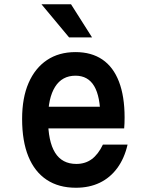

<svg xmlns="http://www.w3.org/2000/svg" viewBox="-20 -866 690 903"><path d="M178 -364H495L452 -313Q452 -412 423 -461Q394 -510 335 -510Q272 -510 239 -457.5Q206 -405 206 -307Q206 -201 239 -148Q272 -95 339 -95Q381 -95 411.5 -117.5Q442 -140 464 -186H580Q565 -121 531.5 -75.5Q498 -30 449 -6.5Q400 17 337 17Q256 17 199.5 -20.5Q143 -58 113.5 -130Q84 -202 84 -307Q84 -406 114.5 -476Q145 -546 201 -583.5Q257 -621 335 -621Q410 -621 461.5 -586Q513 -551 539.5 -482Q566 -413 566 -314Q566 -300 565.5 -286.5Q565 -273 564 -262H178ZM413 -690H305L175 -846H314Z"/></svg>

Font: Martian Mono SemiCondensed Medium
Style: Regular
Weight: 500
Width: 4
Designer: Roman Shamin
Foundry: Evil Martians
Version: Version 1.000